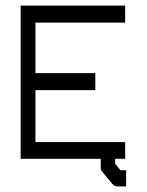

<svg xmlns="http://www.w3.org/2000/svg" viewBox="-20 -618 526 688"><path d="M54 -598H428.5V-537H107V-356H321.5V-295H107V-109H428.5V-49H392.5V-31L412 -8H432V50H400.5Q391 50 382.5 41L348.5 0L344 -6Q341 -9 341 -15V-49H54Z"/></svg>

Font: 3270 Nerd Font Mono SemCond
Style: Regular
Weight: 400
Monospace: yes
Version: Version 3.0.1;Nerd Fonts 3.1.1